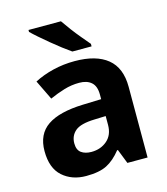

<svg xmlns="http://www.w3.org/2000/svg" viewBox="-115 -855 833 955"><g transform="rotate(-15 302.0 -378.0)"><path d="M302 -557Q412 -557 470.5 -509.5Q529 -462 529 -364V0H425L396 -74H392Q357 -30 318 -10Q279 10 211 10Q138 10 90 -32.5Q42 -75 42 -163Q42 -250 103 -291.5Q164 -333 286 -337L381 -340V-364Q381 -407 358.5 -427Q336 -447 296 -447Q256 -447 218 -435.5Q180 -424 142 -407L93 -508Q137 -531 190.5 -544Q244 -557 302 -557ZM323 -251Q251 -249 223 -225Q195 -201 195 -162Q195 -128 215 -113.5Q235 -99 267 -99Q315 -99 348 -127.5Q381 -156 381 -208V-253ZM288 -766Q303 -744 323.5 -716.5Q344 -689 365.5 -663.5Q387 -638 403 -619V-606H304Q285 -619 259.5 -638.5Q234 -658 207.5 -680Q181 -702 158 -722Q135 -742 121 -756V-766Z"/></g></svg>

Font: Noto Sans Tai Tham
Style: Regular
Weight: 400
Designer: Monotype Design Team 2013. Revised by David WIlliams 2020
Foundry: Monotype Imaging Inc.
Version: Version 2.002